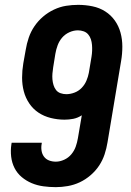

<svg xmlns="http://www.w3.org/2000/svg" viewBox="-20 -763 540 791"><path d="M210 8Q184 8 158.5 4.5Q133 1 110.5 -8.5Q88 -18 69.5 -33.5Q51 -49 40 -70.5Q29 -92 26 -117.5Q23 -143 27 -169Q27 -170 27.5 -172Q28 -174 28 -175H152Q152 -175 152 -174Q152 -173 152 -172Q149 -158 151 -143.5Q153 -129 161 -118Q169 -107 182 -102Q195 -97 210 -97Q227 -97 244.5 -105Q262 -113 274 -127.5Q286 -142 292 -159Q298 -176 301 -194L317 -288Q300 -277 282 -273.5Q264 -270 246 -270Q217 -270 189 -277Q161 -284 138.5 -299Q116 -314 100.5 -337Q85 -360 78 -387Q71 -414 71 -443Q71 -472 76 -502L86 -558Q90 -583 98.5 -608Q107 -633 122 -655Q137 -677 157.5 -694.5Q178 -712 202.5 -723.5Q227 -735 252 -739Q277 -743 302 -743Q332 -743 361 -737Q390 -731 413.5 -716Q437 -701 453 -678.5Q469 -656 476.5 -628.5Q484 -601 484 -571Q484 -541 479 -512L423 -177Q419 -152 411 -127.5Q403 -103 388.5 -81Q374 -59 353 -41Q332 -23 308.5 -12Q285 -1 259.5 3.5Q234 8 210 8ZM253 -375Q270 -375 287 -381.5Q304 -388 316.5 -401Q329 -414 336 -430.5Q343 -447 346 -463L357 -529Q359 -541 359.5 -553.5Q360 -566 359 -578Q358 -590 354.5 -601Q351 -612 343.5 -621Q336 -630 324.5 -634Q313 -638 301 -638Q283 -638 265.5 -630Q248 -622 236 -608Q224 -594 217.5 -576.5Q211 -559 208 -541L199 -485Q197 -472 196 -460Q195 -448 196 -436Q197 -424 200.5 -412.5Q204 -401 211 -392Q218 -383 229.5 -379Q241 -375 253 -375Z"/></svg>

Font: Iosevka SS04 Extrabold Oblique
Style: Regular
Weight: 800
Italic angle: -9°
Monospace: yes
Designer: Belleve Invis
Foundry: Belleve Invis
Version: Version 19.0.0; ttfautohint (v1.8.4)